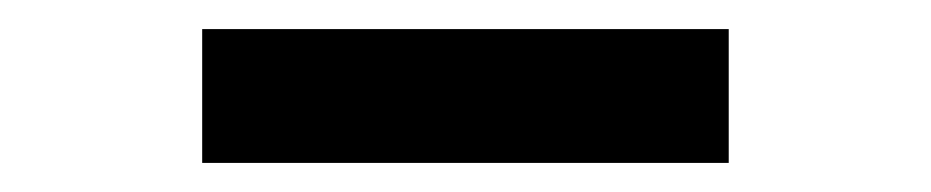

<svg xmlns="http://www.w3.org/2000/svg" viewBox="-20 -379 640 132"><path d="M119 -359H481V-267H119Z"/></svg>

Font: Fira Mono Medium
Style: Regular
Weight: 500
Designer: Carrois Corporate & Edenspiekermann AG
Foundry: Carrois Corporate GbR & Edenspiekermann AG
Version: Version 3.206